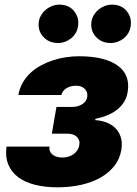

<svg xmlns="http://www.w3.org/2000/svg" viewBox="-20 -794 588 824"><path d="M7.8 -164.8H192.5Q190.7 -154.8 193.9 -146.1Q197.1 -137.4 204.5 -131.2Q212 -125 223 -121.4Q234 -117.9 247.9 -117.9Q262.1 -117.9 274.3 -121.8Q286.6 -125.7 296 -132.6Q305.4 -139.6 311.8 -149.1Q318.2 -158.7 320.3 -170.5Q322.4 -181.8 319.6 -190.9Q316.8 -199.9 310.2 -206.5Q303.6 -213.1 293.5 -216.6Q283.4 -220.2 270.6 -220.2H202.4L222.3 -335.2H290.5Q302.9 -335.2 313.9 -338.4Q324.9 -341.6 333.5 -347.1Q342 -352.6 347.5 -360.4Q353 -368.3 354.4 -377.8Q357.2 -399.1 343.9 -412.6Q330.6 -426.1 306.1 -426.1Q294.4 -426.1 283.7 -423.3Q273.1 -420.5 264.7 -415.1Q256.4 -409.8 250.9 -402.5Q245.4 -395.2 243.6 -386.4H58.9Q63.9 -415.8 77.8 -439.6Q91.6 -463.4 111.7 -481.9Q131.7 -500.4 156.6 -513.7Q181.5 -527 208.6 -535.7Q235.8 -544.4 264 -548.5Q292.3 -552.6 318.9 -552.6Q429 -552.6 484.7 -512.8Q540.5 -473 527.7 -397.7Q520.6 -355.8 486.2 -326.3Q451.7 -296.9 389.9 -284.1L388.5 -278.4Q414.8 -277 437.3 -268.3Q459.9 -259.6 475.7 -243.6Q491.5 -227.6 498.6 -204.4Q505.7 -181.1 500.7 -150.6Q494.3 -112.2 471.1 -82.4Q447.8 -52.6 411.6 -32Q375.4 -11.4 328.1 -0.7Q280.9 9.9 226.6 9.9Q174 9.9 131 -0.7Q88.1 -11.4 58.8 -33Q29.5 -54.7 15.8 -87.5Q2.1 -120.4 7.8 -164.8ZM372.9 -703.1Q375.7 -718.8 384.1 -731.7Q392.4 -744.7 404.3 -754.1Q416.2 -763.5 430.9 -768.8Q445.7 -774.1 460.9 -774.1Q501.1 -774.1 523.8 -746.4Q546.9 -718 540.5 -680.4Q538.4 -665.1 530.5 -652Q522.7 -638.8 511 -629.4Q499.3 -620 484.9 -614.7Q470.5 -609.4 455.3 -609.4Q414.8 -609.4 390.6 -637.1Q366.5 -664.8 372.9 -703.1ZM147 -703.1Q149.9 -718.8 158.2 -731.7Q166.5 -744.7 178.4 -754.1Q190.3 -763.5 205.1 -768.8Q219.8 -774.1 235.1 -774.1Q275.2 -774.1 297.9 -746.4Q321 -718 314.6 -680.4Q312.5 -665.1 304.7 -652Q296.9 -638.8 285.2 -629.4Q273.4 -620 259.1 -614.7Q244.7 -609.4 229.4 -609.4Q188.9 -609.4 164.8 -637.1Q140.6 -664.8 147 -703.1Z"/></svg>

Font: Inter P Black
Style: Italic
Weight: 900
Italic angle: -9.40001°
Designer: Rasmus Andersson
Foundry: rsms
Version: Version 3.018;git-588b23468